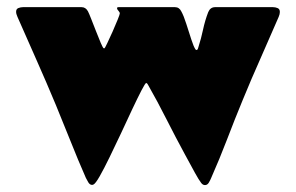

<svg xmlns="http://www.w3.org/2000/svg" viewBox="-20 -517 843 547"><path d="M317.4 -496.6H478.5Q490.7 -496.6 496.6 -484.4Q503.4 -472.2 510.7 -449.2Q518.1 -426.3 524.9 -405Q531.7 -383.8 537.1 -376L539.6 -374.5Q542.5 -374.5 543.7 -377.9Q544.9 -381.3 545.4 -383.3Q553.2 -407.7 558.6 -433.1Q564 -458.5 573.2 -482.4Q579.1 -496.6 592.8 -496.6H757.8Q764.6 -496.6 771 -493.9Q777.3 -491.2 777.3 -482.9Q777.3 -476.6 773.9 -468.8Q748.5 -409.7 722.2 -350.6Q695.8 -291.5 671.4 -231.9Q648.4 -176.3 627 -120.1Q605.5 -64 581.1 -8.8Q579.1 -3.9 575 3.2Q570.8 10.3 564 10.3Q557.6 10.3 553 3.9Q548.3 -2.4 545.4 -7.3Q535.2 -24.4 526.1 -41.7Q517.1 -59.1 507.3 -76.2Q480.5 -125.5 454.8 -176.3Q429.2 -227.1 401.4 -275.9Q399.9 -279.3 396.5 -280.8Q393.6 -279.8 382.8 -259Q372.1 -238.3 356.9 -206.1Q341.8 -173.8 325 -137.7Q308.1 -101.6 292.2 -69.1Q276.4 -36.6 264.2 -15.1Q252 6.3 246.1 8.8L242.7 9.8Q235.8 9.8 231.4 2.2Q227.1 -5.4 224.6 -10.3Q202.1 -61.5 181.4 -113.8Q160.6 -166 139.2 -217.8Q112.8 -281.2 85 -343.8Q57.1 -406.2 29.8 -468.8Q28.3 -472.7 27.1 -476.1Q25.9 -479.5 25.9 -483.4Q25.9 -491.7 32.5 -494.1Q39.1 -496.6 45.4 -496.6H212.4Q224.1 -496.6 230.5 -484.9Q233.4 -479.5 239.7 -463.4Q246.1 -447.3 253.4 -428.5Q260.7 -409.7 266.8 -395.3Q272.9 -380.9 275.4 -379.4H277.8Q278.8 -379.9 285.6 -394Q292.5 -408.2 300.8 -427Q309.1 -445.8 315.2 -460.9Q321.3 -476.1 321.3 -478.5Q321.3 -482.4 317.4 -486.3Q313.5 -490.2 313.5 -493.7Q313.5 -496.6 317.4 -496.6Z"/></svg>

Font: Belanosima
Style: Bold
Weight: 700
Designer: The DocRepair Project, Santiago Orozco
Foundry: Google
Version: Version 2.000